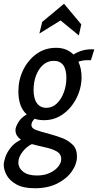

<svg xmlns="http://www.w3.org/2000/svg" viewBox="-65 -754 523 1024"><path d="M170.5 -113Q142 -113 119.5 -120.5Q102.5 -104 102.5 -87Q102.5 -70 126.5 -61Q150.5 -52 204 -38Q232 -30.5 265 -18.2Q298 -6 321.8 17Q345.5 40 345.5 80Q345.5 121 318 160.2Q290.5 199.5 240.2 224.8Q190 250 121.5 250Q60 250 23.5 230Q-13 210 -29 181Q-45 152 -45 125.5Q-45 108.5 -36.2 83.2Q-27.5 58 -7.5 32.8Q12.5 7.5 46.5 -9Q33.5 -18 25.5 -30.8Q17.5 -43.5 17.5 -61Q17.5 -75 31.8 -100.2Q46 -125.5 77.5 -144Q33 -183 33 -267.5Q33 -327 58.2 -379.8Q83.5 -432.5 128.8 -465.8Q174 -499 234.5 -499Q291 -499 327 -463Q344 -475 369 -483Q394 -491 421.5 -491H438L420 -433H392Q388.5 -433 376.5 -431Q364.5 -429 353 -425Q370 -389 370 -341Q370 -300 355.5 -259.8Q341 -219.5 314.5 -186.2Q288 -153 251.5 -133Q215 -113 170.5 -113ZM182 -179Q214 -179 238 -202Q262 -225 275.5 -261.5Q289 -298 289 -338.5Q289 -429.5 221.5 -429.5Q189 -429.5 164.8 -408Q140.5 -386.5 127.2 -351.2Q114 -316 114 -274.5Q114 -228.5 131.8 -203.8Q149.5 -179 182 -179ZM33 112.5Q33 141.5 58.5 161.8Q84 182 132 182Q170.5 182 199.5 168.8Q228.5 155.5 245 135.2Q261.5 115 261.5 94.5Q261.5 67 237 53.2Q212.5 39.5 176.2 31.8Q140 24 105 14.5Q77 27.5 55 56Q33 84.5 33 112.5ZM145 -575 160 -637 276.5 -734 368.5 -624 355.5 -565 258 -645Z"/></svg>

Font: Cabin Condensed
Style: Italic
Weight: 400
Width: 3
Italic angle: -10°
Designer: Pablo Impallari
Foundry: Pablo Impallari. http://www.impallari.com Igino Marini. http://www.ikern.com
Version: Version 3.001; ttfautohint (v1.8.3)